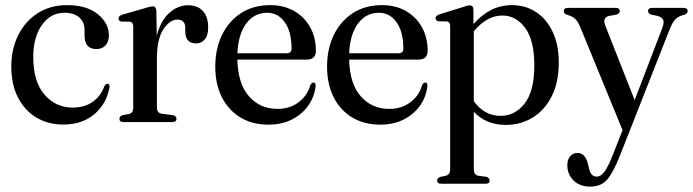

<svg xmlns="http://www.w3.org/2000/svg" viewBox="-20 -464 2634 730"><path d="M394 -329.5Q394 -305.5 381.2 -291.5Q368.5 -277.5 347 -277.5Q301.5 -277.5 301.5 -328.5V-350Q301.5 -379.5 281.5 -397.5Q261.5 -415.5 225.5 -415.5Q172.5 -415.5 139.5 -369.2Q106.5 -323 106.5 -246.5Q106.5 -153.5 149.2 -104.2Q192 -55 255.5 -55Q302 -55 332.8 -77Q363.5 -99 377 -137Q383 -146 389 -145.5Q397.5 -145.5 396.5 -133.5Q386 -70.5 339.5 -30.5Q293 9.5 220.5 9.5Q163 9.5 118.5 -17Q74 -43.5 48.5 -93Q23 -142.5 23 -212Q23 -277.5 49.2 -330.2Q75.5 -383 123.2 -413.8Q171 -444.5 235 -444.5Q309.5 -444.5 351.8 -410.2Q394 -376 394 -329.5Z M574.5 -422.5 576 -328Q591 -386 623.8 -415Q656.5 -444 694.5 -444Q731.5 -444 751.5 -422Q771.5 -400 771.5 -360Q771.5 -329 758.5 -314Q745.5 -299 725.5 -299Q685.5 -299 684.5 -342.5V-357Q684.5 -389.5 654.5 -389.5Q625 -389.5 600.8 -352Q576.5 -314.5 576.5 -241V-56Q576.5 -34 595.5 -31.5L638 -26Q651 -23.5 651 -12Q651 0 636 0H449Q434 0 434 -12.5Q434 -21.5 445.5 -26L470.5 -30.5Q486.5 -34.5 486.5 -54V-363.5Q486.5 -379 474.5 -381.5L441 -382Q430.5 -385 430.5 -393.5Q430.5 -403 444.5 -408L538 -435Q554 -440 561 -440Q573 -440 574.5 -422.5Z M1181 -271Q1181 -237.5 1146.5 -237.5H882.5Q884.5 -146 926.5 -98Q968.5 -50 1035 -50Q1082.5 -50 1116 -75.8Q1149.5 -101.5 1160 -141Q1165.5 -150 1172 -150Q1181 -150 1180 -137.5Q1176 -97 1152.8 -63.5Q1129.5 -30 1090.5 -10Q1051.5 10 1001 10Q939.5 10 894 -17.5Q848.5 -45 823.5 -94.5Q798.5 -144 798.5 -210.5Q798.5 -278 824 -330.8Q849.5 -383.5 896.2 -414Q943 -444.5 1007.5 -444.5Q1059.5 -444.5 1098.5 -422Q1137.5 -399.5 1159.2 -360.5Q1181 -321.5 1181 -271ZM996 -415.5Q947 -415.5 916.5 -375Q886 -334.5 882.5 -261.5H1070.5Q1088.5 -261.5 1088.5 -279Q1088.5 -344 1062.5 -379.8Q1036.5 -415.5 996 -415.5Z M1606 -271Q1606 -237.5 1571.5 -237.5H1307.5Q1309.5 -146 1351.5 -98Q1393.5 -50 1460 -50Q1507.5 -50 1541 -75.8Q1574.5 -101.5 1585 -141Q1590.5 -150 1597 -150Q1606 -150 1605 -137.5Q1601 -97 1577.8 -63.5Q1554.5 -30 1515.5 -10Q1476.5 10 1426 10Q1364.5 10 1319 -17.5Q1273.5 -45 1248.5 -94.5Q1223.5 -144 1223.5 -210.5Q1223.5 -278 1249 -330.8Q1274.5 -383.5 1321.2 -414Q1368 -444.5 1432.5 -444.5Q1484.5 -444.5 1523.5 -422Q1562.5 -399.5 1584.2 -360.5Q1606 -321.5 1606 -271ZM1421 -415.5Q1372 -415.5 1341.5 -375Q1311 -334.5 1307.5 -261.5H1495.5Q1513.5 -261.5 1513.5 -279Q1513.5 -344 1487.5 -379.8Q1461.5 -415.5 1421 -415.5Z M1780 -427V-372.5Q1811 -407.5 1847.2 -426Q1883.5 -444.5 1926.5 -444.5Q1978 -444.5 2018.2 -418Q2058.5 -391.5 2081.5 -342.5Q2104.5 -293.5 2104.5 -227Q2104.5 -151 2077.8 -98Q2051 -45 2005.2 -17Q1959.5 11 1903 11Q1828.5 11 1781.5 -39V179.5Q1781.5 200.5 1797.5 204L1830.5 208.5Q1841.5 213 1841.5 222.5Q1841.5 234.5 1827 234.5H1656.5Q1642 234.5 1642 222.5Q1642 213 1654 208.5L1675.5 204Q1691.5 200 1691.5 180V-365Q1691.5 -380.5 1679.5 -382.5L1646.5 -383Q1636 -386 1636 -395Q1636 -404 1649.5 -409L1739.5 -437Q1757 -443.5 1765 -443.5Q1780 -443.5 1780 -427ZM1890 -405Q1831 -405 1781.5 -345V-79.5Q1821 -23.5 1883.5 -23.5Q1937.5 -23.5 1974.5 -70.2Q2011.5 -117 2011.5 -215.5Q2011.5 -310.5 1976.8 -357.8Q1942 -405 1890 -405Z M2310.5 123.5 2347 31 2187 -359Q2177.5 -382.5 2166.2 -392.8Q2155 -403 2135 -408Q2123.5 -412.5 2123.5 -421Q2123.5 -434 2138 -434H2322.5Q2336.5 -434 2336.5 -421.5Q2336.5 -413 2324 -408.5L2296 -403.5Q2269 -397 2282 -365L2393 -83.5L2497.5 -356Q2506 -377 2501.5 -388Q2497 -399 2480 -403.5L2456 -408.5Q2444 -413 2444 -421.5Q2444 -434 2459 -434H2579.5Q2594.5 -434 2594.5 -421.5Q2594.5 -413.5 2583 -408.5Q2561 -403 2549.2 -392Q2537.5 -381 2527.5 -356L2337.5 126.5Q2312 191.5 2288.8 218.5Q2265.5 245.5 2224 245.5Q2184 245.5 2160.5 222Q2137 198.5 2137 165Q2137 142.5 2147.8 130Q2158.5 117.5 2176.5 117.5Q2203.5 117.5 2214.5 156L2219 173.5Q2225 207.5 2249 207.5Q2265 207.5 2279.2 187.5Q2293.5 167.5 2310.5 123.5Z"/></svg>

Font: Fraunces 144pt Soft
Style: Regular
Weight: 400
Version: Version 1.000;[0bf87f6ff]